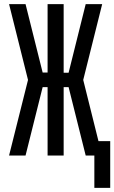

<svg xmlns="http://www.w3.org/2000/svg" viewBox="-20 -755 555 932"><path d="M438 157V0H396L313 -332H289V0H211V-332H187L104 0H24L116 -367L24 -735H104L187 -403H211V-735H289V-402H313L396 -735H476L384 -367L458 -70H515V157Z"/></svg>

Font: Iosevka Term
Style: Regular
Weight: 400
Monospace: yes
Designer: Belleve Invis
Foundry: Belleve Invis
Version: Version 30.0.1